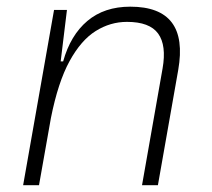

<svg xmlns="http://www.w3.org/2000/svg" viewBox="-20 -547 626 567"><path d="M48.3 0 139.6 -517.6H177.7L159.2 -365.7H166.5Q188 -442.9 238 -485.1Q288.1 -527.3 364.7 -527.3Q539.1 -527.3 506.3 -340.3L446.3 0H399.4L460 -344.2Q472.2 -413.1 447 -447.8Q421.9 -482.4 355 -482.4Q305.7 -482.4 262.5 -455.3Q219.2 -428.2 185.3 -366.2Q151.4 -304.2 130.4 -198.7L95.2 0Z"/></svg>

Font: Cascadia Mono NF ExtraLight
Style: Italic
Weight: 200
Italic angle: -10°
Monospace: yes
Designer: Aaron Bell
Foundry: Saja Typeworks
Version: Version 2404.023; ttfautohint (v1.8.4)